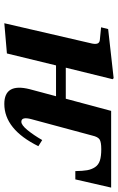

<svg xmlns="http://www.w3.org/2000/svg" viewBox="154 -696 554 903"><g transform="rotate(90 431.5 -245.0)"><path d="M89.8 12.2 183.1 -391.1Q189 -412.6 185.8 -424.1Q182.6 -435.5 168.9 -437L108.9 -442.9L117.2 -476.1L348.1 -502L353 -497.1L298.8 -276.9H444.8L502 -490.2H862.8L824.2 -321.8H785.2Q784.7 -356.9 781 -377.7Q777.3 -398.4 766.6 -414.6Q755.9 -430.7 735.6 -437.3Q715.3 -443.8 682.1 -443.8Q648.4 -443.8 636.2 -435.8Q624 -427.7 618.2 -401.9L541 -115.2Q528.3 -67.9 553.2 -67.9Q568.8 -67.9 592.5 -96.9Q616.2 -126 639.2 -166L668 -147.9Q588.9 12.2 469.2 12.2Q370.1 12.2 399.9 -106.9L433.1 -231H288.1L231.9 0Z"/></g></svg>

Font: Linguistics Pro
Style: Bold Italic
Weight: 700
Italic angle: -12°
Designer: Stefan Peev, Context Ltd
Foundry: Stefan Peev, Context Ltd
Version: Version 001.000